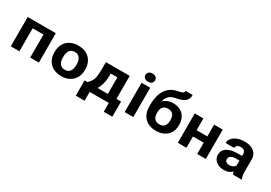

<svg xmlns="http://www.w3.org/2000/svg" viewBox="30 -1798 4225 2993"><g transform="rotate(30 2142.0 -301.0)"><path d="M577 0V-528H71V0H226.1V-414H420.8V0Z M706 -269V-259C706 -220.3 712 -184.7 724.1 -152C759.1 -57.5 844.2 10 982.1 10C1026.1 10 1065.1 3.2 1099.2 -10.5C1196 -49.3 1257.1 -133.9 1257.1 -259V-269C1257.1 -307.7 1251 -343.3 1239 -376C1204 -470.5 1118.9 -538 981 -538C937 -538 898 -531.2 863.8 -517.5C767.1 -478.7 706 -394.1 706 -269ZM1102 -269V-259C1102 -175.9 1072.8 -104 982.1 -104C890 -104 861.1 -175.1 861.1 -259V-269C861.1 -350.7 891.3 -424 981 -424C1071.5 -424 1102 -351.5 1102 -269Z M1383.6 -114H1333V159H1491.4V0H1835.7V159H1990.8V-114H1907.2V-528H1479.3L1477.1 -353C1476.4 -324.3 1474.5 -299.2 1471.6 -277.5C1461.6 -203.5 1430 -157.8 1383.6 -114ZM1632.2 -353 1633.3 -412H1752.1V-114H1566.2C1606.8 -174.5 1628.1 -254.5 1632.2 -353Z M2276 0V-528H2120.9V0ZM2197.9 -592C2249.4 -592 2284.8 -618.6 2284.8 -665C2284.8 -711.4 2249.4 -738 2197.9 -738C2147.7 -738 2111 -709.5 2111 -665C2111 -618.9 2146.9 -592 2197.9 -592Z M2536.6 -434C2555.6 -520.4 2605.9 -568.4 2699.4 -586C2814.9 -606.6 2906.2 -638.1 2906.2 -761H2779.7C2779.7 -710.9 2719 -705.9 2671.9 -696C2632.3 -688.7 2596.4 -675.2 2564.1 -655.5C2454.2 -588.5 2409 -460.8 2409 -290V-263C2409 -223.7 2415.1 -187.3 2427.2 -154C2461.8 -58.5 2545.6 10 2684 10C2728 10 2766.9 3.7 2800.6 -9C2894.7 -44.3 2956.8 -123 2956.8 -242V-252C2956.8 -287.3 2951.5 -320.2 2940.9 -350.5C2910.7 -436.5 2835 -499 2711.5 -499C2632.3 -499 2580.4 -472.6 2536.6 -434ZM2801.7 -252V-242C2801.7 -163.2 2770.6 -104 2684 -104C2595.5 -104 2564.1 -161.8 2564.1 -242V-252C2564.1 -328.7 2598.6 -385 2682.9 -385C2767.5 -385 2801.7 -328.8 2801.7 -252Z M3581.8 0V-528H3426.7V-316H3233.1V-528H3078V0H3233.1V-203H3426.7V0Z M4204.9 -128V-352C4204.9 -382.7 4199 -409.7 4187.3 -433C4153.2 -500.8 4079.5 -538 3971.7 -538C3895.6 -538 3833.7 -518.5 3791.3 -488C3755.6 -462.2 3724.2 -423.1 3724.2 -370H3879.3C3879.3 -411.9 3914.5 -434 3962.9 -434C4021 -434 4048.7 -404.3 4048.7 -353V-323H3979.4C3832.3 -323 3711 -279.4 3711 -148C3711 -125.3 3716.1 -104.3 3726.4 -85C3755.8 -29.6 3819.6 10 3909 10C3976.9 10 4024 -14.5 4055.3 -47C4058.2 -28.3 4063.4 -12.7 4070.7 0H4228V-8C4211.7 -40.6 4204.9 -78.8 4204.9 -128ZM3866.1 -159C3866.1 -217.5 3918.3 -240 3984.9 -240H4048.7V-149C4030.9 -119.9 3993 -98 3943.1 -98C3900 -98 3866.1 -121.6 3866.1 -159Z"/></g></svg>

Font: Asimov
Style: Wid
Weight: 500
Designer: Google
Version: Version 2.000980; 2014